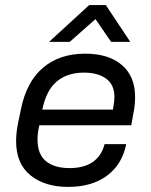

<svg xmlns="http://www.w3.org/2000/svg" viewBox="-20 -733 598 762"><path d="M462.9 -475.6Q516.1 -430.7 516.1 -348.1Q516.1 -313.5 508.8 -279.8L501 -235.8H136.2Q128.9 -206.5 128.9 -179.2Q128.9 -120.1 163.1 -92.8Q196.3 -65.9 255.9 -65.9Q313 -65.9 347.7 -89.8Q383.3 -114.3 395 -161.1H481Q464.4 -79.1 403.8 -35.2Q343.8 8.8 251 8.8Q157.7 8.8 101.1 -37.1Q43.9 -83 43.9 -172.9Q43.9 -206.1 51.8 -245.1L63 -298.8Q85 -408.7 150.9 -464.4Q216.8 -520 317.9 -520Q410.6 -520 462.9 -475.6ZM434.1 -348.1Q434.1 -396.5 401.9 -420.4Q369.1 -444.8 313 -444.8Q248.5 -444.8 206.5 -410.6Q164.1 -376.5 147.9 -297.9H428.2L430.2 -311Q434.1 -331.5 434.1 -348.1ZM334 -712.9H399.9L497.1 -566.9H420.9L358.9 -657.2L256.8 -566.9H174.8Z"/></svg>

Font: D-DIN Exp
Style: DINExp-Italic
Weight: 400
Width: 7
Italic angle: -12°
Designer: Charles Nix
Foundry: Datto Inc.
Version: Version 1.00